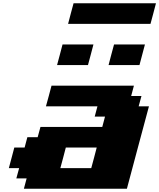

<svg xmlns="http://www.w3.org/2000/svg" viewBox="-20 -1145 966 1165"><path d="M125 0H750Q772 -83 816.7 -250Q861.3 -417 883.8 -500H821.3L838.4 -562.5H775.9L792.5 -625H292.5Q287.1 -604 275.9 -562.3Q264.6 -520.5 258.8 -500H571.3L554.7 -437.5H617.2L600.6 -375H225.6L208.5 -312.5H146L129.4 -250H66.9Q61.5 -229 50.3 -187.3Q39.1 -145.5 33.7 -125H96.2L79.1 -62.5H141.6ZM533.7 -125H346.2Q352.1 -145.5 363 -187.3Q374 -229 379.4 -250H566.9Q561.5 -229 550.5 -187.3Q539.6 -145.5 533.7 -125ZM638.7 -750H826.2Q831.5 -770.5 842.8 -812.5Q854 -854.5 859.4 -875H671.9Q666 -854 655 -812.5Q644 -771 638.7 -750ZM326.2 -750H513.7Q519.5 -771 530.5 -812.5Q541.5 -854 546.9 -875H359.4Q354 -854 343 -812.5Q332 -771 326.2 -750ZM393.1 -1000H893.1Q898.9 -1020.5 909.9 -1062.5Q920.9 -1104.5 926.3 -1125H426.3Q420.4 -1104 409.4 -1062.3Q398.4 -1020.5 393.1 -1000Z"/></svg>

Font: Faithful 32x
Style: BoldOblique
Weight: 400
Foundry: Faithful Resource Pack
Version: Version 1.0; January 27, 2023